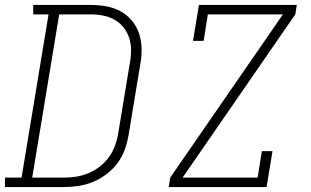

<svg xmlns="http://www.w3.org/2000/svg" viewBox="-35 -755 1255 775"><path d="M-15 0V-38H52L161 -697H99V-735H331Q363 -735 394 -729.5Q425 -724 451.5 -709.5Q478 -695 497.5 -671.5Q517 -648 526.5 -619Q536 -590 536.5 -558Q537 -526 531 -494L484 -210Q479 -180 468.5 -151Q458 -122 439.5 -97Q421 -72 395.5 -52.5Q370 -33 341 -21Q312 -9 282 -4.5Q252 0 223 0ZM95 -38H223Q248 -38 273 -42Q298 -46 322 -56Q346 -66 367.5 -82.5Q389 -99 404.5 -120.5Q420 -142 429 -166.5Q438 -191 442 -216L489 -500Q494 -526 494 -552Q494 -578 486.5 -601.5Q479 -625 464 -644Q449 -663 428 -675Q407 -687 382 -692Q357 -697 331 -697H204ZM646 0 652 -38 1107 -697H804L787 -590H744L768 -735H1163L1157 -697L702 -38H1005L1022 -145H1065L1041 0Z"/></svg>

Font: Iosevka Etoile XLtObl
Style: Regular
Weight: 200
Italic angle: -9°
Designer: Belleve Invis
Foundry: Belleve Invis
Version: Version 15.5.2; ttfautohint (v1.8.4)